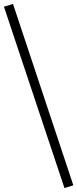

<svg xmlns="http://www.w3.org/2000/svg" viewBox="-36 -756 392 974"><path d="M291 198 -16 -722 30 -736 336 184Z"/></svg>

Font: Piazzolla SC
Style: Regular
Weight: 400
Designer: Juan Pablo del Peral
Foundry: Huerta Tipografica
Version: Version 1.330